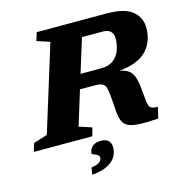

<svg xmlns="http://www.w3.org/2000/svg" viewBox="-158 -829 1140 1181"><g transform="rotate(-15 412.5 -239.0)"><path d="M279.5 -79 360.5 -52.5 345.5 0H-27L-11 -52.5L77.5 -80.5L247 -628L165 -654.5L181 -707H622.5Q741 -707 790.2 -665.5Q839.5 -624 839.5 -558.5Q839.5 -470.5 784.8 -413.5Q730 -356.5 609.5 -346Q666 -336.5 686.5 -305Q707 -273.5 712.5 -210.5L719 -142Q721.5 -110.5 727.2 -95.2Q733 -80 746 -75.2Q759 -70.5 783 -70.5L765 0Q687.5 5 641.2 2.2Q595 -0.5 571 -13.5Q547 -26.5 538 -51.8Q529 -77 526 -117.5L520 -199Q517 -239.5 511.2 -261Q505.5 -282.5 489.5 -290.5Q473.5 -298.5 440.5 -298.5H347ZM505.5 -389.5Q555.5 -389.5 585 -412.5Q614.5 -435.5 627.2 -471Q640 -506.5 640 -544.5Q640 -605.5 572.5 -605.5H442L375 -389.5ZM313.5 101Q313.5 79.5 331.8 60Q350 40.5 389 40.5Q452 40.5 452 101Q452 128.5 437.2 155.5Q422.5 182.5 386 202.5Q349.5 222.5 284.5 229L291 184.5Q332.5 178 345.8 165.5Q359 153 359 140Q359 127 347.8 120.2Q336.5 113.5 325 109.8Q313.5 106 313.5 101Z"/></g></svg>

Font: Newsreader Caption
Style: Bold Italic
Weight: 700
Italic angle: -17°
Designer: Hugues Gentile
Foundry: Production Type
Version: Version 1.001